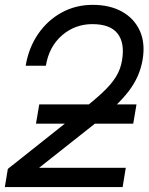

<svg xmlns="http://www.w3.org/2000/svg" viewBox="-23 -759 603 779"><path d="M-3.4 0 8.8 -73.7 306.6 -310.1Q359.9 -352.5 394.3 -384.8Q428.7 -417 447.5 -447.5Q466.3 -478 472.2 -514.6Q483.9 -584.5 454.1 -622.8Q424.3 -661.1 351.6 -661.1Q281.2 -661.1 228.5 -615.5Q175.8 -569.8 163.1 -492.2H81.1Q93.3 -564.9 131.3 -620.6Q169.4 -676.3 226.6 -707.8Q283.7 -739.3 353 -739.3Q423.3 -739.3 472.7 -711.4Q522 -683.6 544.4 -633.8Q566.9 -584 555.7 -517.6Q544.4 -448.2 499.3 -389.2Q454.1 -330.1 362.8 -257.8L136.7 -79.1L136.2 -78.1H487.3L474.6 0ZM123 -257.3 136.2 -335.4H530.8L517.6 -257.3Z"/></svg>

Font: Inter Display
Style: Italic
Weight: 400
Italic angle: -9.39999°
Designer: Rasmus Andersson
Foundry: rsms
Version: Version 4.000;git-a52131595